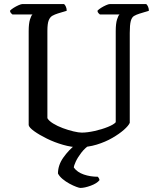

<svg xmlns="http://www.w3.org/2000/svg" viewBox="-20 -724 775 944"><path d="M366 0Q332 0 290 -12Q248 -24 210.5 -42.5Q173 -61 148 -79Q123 -97 121 -109V-571Q121 -608 127.5 -628.5Q134 -649 140 -653H41Q38 -655 34 -659.5Q30 -664 29 -671Q35 -678 47 -685.5Q59 -693 71.5 -698.5Q84 -704 90 -704H295Q300 -700 304 -691Q308 -682 308 -671L265 -658Q249 -653 237.5 -646.5Q226 -640 219.5 -624Q213 -608 213 -572V-143Q220 -130 241 -117Q262 -104 289 -94Q316 -84 341.5 -78Q367 -72 382 -72Q409 -72 445 -80Q481 -88 510.5 -100Q540 -112 549 -123V-571Q549 -608 555.5 -628.5Q562 -649 568 -653H471Q468 -655 464 -659.5Q460 -664 459 -671Q465 -678 477 -685.5Q489 -693 501.5 -698.5Q514 -704 520 -704H699Q704 -700 708 -691Q712 -682 712 -671L666 -657Q650 -652 639 -645.5Q628 -639 623 -620.5Q618 -602 618 -562V-120Q612 -106 589.5 -86Q567 -66 532.5 -46Q498 -26 455.5 -13Q413 0 366 0ZM375 200Q370 200 355 194.5Q340 189 321.5 179Q303 169 287.5 156Q272 143 265 129Q265 88 291.5 50.5Q318 13 353 -14H424Q398 3 380 26.5Q362 50 352.5 70.5Q343 91 343 100Q360 123 392 134Q424 145 461 145Q463 147 466 152Q469 157 469 162Q456 178 426 189Q396 200 375 200Z"/></svg>

Font: Texturina 72pt Medium
Style: Regular
Weight: 500
Designer: Guillermo Torres Carreño
Foundry: Omnibus-Type
Version: Version 1.002; ttfautohint (v1.8.3)